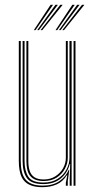

<svg xmlns="http://www.w3.org/2000/svg" viewBox="-20 -770 395 796"><path d="M156.8 6Q133.8 6 117 1.4Q100.2 -3.2 88.9 -12.1Q77.5 -21 70.8 -34.1Q64 -47.2 61 -64.4Q58 -81.5 58 -102.5V-600H66V-102.5Q66 -78 70.4 -59Q74.8 -40 85.1 -27Q95.5 -14 113.2 -7.2Q131 -0.5 157.8 -0.5Q199 -0.5 225.9 -18.9Q252.8 -37.2 265.2 -66.2H267.2L261 -19.5V0H253V-12.8L259 -43.5H257Q240.8 -17 214.8 -5.5Q188.8 6 156.8 6ZM285 0V-600H293V0ZM161.2 -19.5Q140.5 -19.5 126.6 -25.1Q112.8 -30.8 104.6 -41.4Q96.5 -52 93 -67.5Q89.5 -83 89.5 -102.5V-600H97.5V-102.5Q97.5 -78.5 103.2 -61.4Q109 -44.2 122.9 -35.1Q136.8 -26 161.5 -26Q188.8 -26 209.2 -38.9Q229.8 -51.8 241.4 -72.2Q253 -92.8 253 -115.5V-600H261V-115.5Q261 -93 249.4 -70.9Q237.8 -48.8 215.5 -34.1Q193.2 -19.5 161.2 -19.5ZM159.2 -6.8Q109.5 -6.8 91.6 -31.8Q73.8 -56.8 73.8 -102.5V-600H81.8V-102.5Q81.8 -61.8 97.5 -37.5Q113.2 -13.2 160 -13.2Q194.8 -13.2 218.8 -28.4Q242.8 -43.5 255.4 -67Q268 -90.5 268 -115.5V-600H277V0H269V-28.5L271 -89.8H269Q260.2 -53.5 232 -30.1Q203.8 -6.8 159.2 -6.8ZM120.2 -645 189.8 -750H199.8L127.2 -645ZM134.2 -645 209.8 -750H219.8L141.2 -645ZM148.2 -645 229.8 -750H239.8L155.2 -645ZM210.2 -645 279.8 -750H289.8L217.2 -645ZM224.2 -645 299.8 -750H309.8L231.2 -645ZM238.2 -645 319.8 -750H329.8L245.2 -645Z"/></svg>

Font: Big Shoulders Inline Text Thin Thin
Style: Regular
Weight: 250
Version: Version 2.002